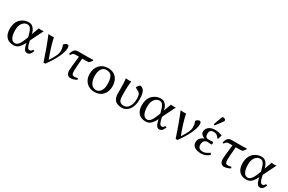

<svg xmlns="http://www.w3.org/2000/svg" viewBox="131 -1894 4671 3118"><g transform="rotate(30 2466.0 -335.0)"><path d="M413.1 -190.9 426.8 -132.8Q447.3 -50.8 482.9 -50.8Q502 -50.8 512.7 -58.3Q523.4 -65.9 536.1 -87.9L563 -79.1Q546.4 -31.2 525.6 -10.7Q504.9 9.8 472.2 9.8Q417 9.8 393.1 -90.8L383.8 -129.9Q346.2 -55.2 308.6 -22.7Q271 9.8 220.2 9.8Q127 9.8 80.6 -44.9Q34.2 -99.6 34.2 -195.8Q34.2 -248.5 48.3 -291.5Q62.5 -334.5 85.2 -361.3Q107.9 -388.2 137.5 -406.2Q167 -424.3 196 -431.6Q225.1 -439 253.9 -439Q277.8 -439 298.1 -430.9Q318.4 -422.9 331.8 -410.2Q345.2 -397.5 356 -381.8Q366.7 -366.2 372.8 -350.8Q378.9 -335.4 382.8 -322.8Q386.7 -310.1 387.7 -301.8L389.2 -293.9L440.9 -434.1Q448.2 -434.1 464.8 -431.6Q481.4 -429.2 488.8 -429.2Q496.6 -429.2 511.7 -431.6Q526.9 -434.1 533.2 -434.1ZM362.8 -222.2 357.9 -243.2Q338.9 -322.8 314.9 -360.8Q291 -398.9 249 -398.9Q196.3 -398.9 159.2 -350.6Q122.1 -302.2 122.1 -219.2Q122.1 -132.8 147.2 -81.3Q172.4 -29.8 225.1 -29.8Q258.8 -29.8 289.8 -69.1Q320.8 -108.4 347.2 -181.2Z M835.9 -69.8Q894 -160.2 914.1 -207.8Q934.1 -255.4 934.1 -286.1Q934.1 -316.9 930.2 -340.3Q926.3 -363.8 922.9 -372.6Q919.4 -381.3 911.1 -400.9Q918 -415.5 939 -428.7Q960 -441.9 972.7 -441.9Q992.7 -441.9 999.8 -427.2Q1006.8 -412.6 1006.8 -387.2Q1006.8 -326.2 961.2 -224.9Q915.5 -123.5 818.8 9.8H784.7Q704.1 -237.3 622.1 -432.1Q638.2 -429.2 674.8 -429.2Q711.9 -429.2 725.1 -432.1Q757.8 -271.5 835.9 -69.8Z M1296.4 -360.8Q1280.3 -179.7 1280.3 -126Q1280.3 -85 1287.8 -65.9Q1295.4 -46.9 1313.5 -43.9Q1325.2 -42 1338.9 -42Q1363.3 -42 1392.1 -51.8L1404.3 -26.9Q1347.2 9.8 1285.6 9.8Q1250.5 9.8 1229.5 -17.1Q1208.5 -43.9 1208.5 -91.8Q1208.5 -141.1 1235.4 -360.8H1179.2Q1154.8 -360.8 1140.9 -356.4Q1127 -352.1 1118.2 -343.3Q1109.4 -334.5 1095.2 -313L1072.3 -320.8Q1085.9 -375.5 1110.1 -402.3Q1134.3 -429.2 1179.2 -429.2H1379.9Q1418.5 -429.2 1457.5 -432.1L1467.3 -422.9Q1452.6 -394 1417.5 -363.8Q1402.3 -360.8 1370.6 -360.8Z M1524.4 -205.1Q1524.4 -311.5 1583.3 -375.2Q1642.1 -439 1740.2 -439Q1839.8 -439 1894 -378.4Q1948.2 -317.9 1948.2 -213.9Q1948.2 -114.3 1891.1 -52.2Q1834 9.8 1736.3 9.8Q1639.2 9.8 1581.8 -51.3Q1524.4 -112.3 1524.4 -205.1ZM1733.4 -398.9Q1706.1 -398.9 1684.8 -388.7Q1663.6 -378.4 1650.1 -361.8Q1636.7 -345.2 1627.9 -321.8Q1619.1 -298.3 1615.7 -273.9Q1612.3 -249.5 1612.3 -222.2Q1612.3 -196.8 1615.7 -172.4Q1619.1 -147.9 1628.7 -121.3Q1638.2 -94.7 1652.6 -75Q1667 -55.2 1690.9 -42.5Q1714.8 -29.8 1745.1 -29.8Q1794.9 -29.8 1827.6 -76.9Q1860.4 -124 1860.4 -195.8Q1860.4 -245.1 1855.2 -279.3Q1850.1 -313.5 1836.7 -342Q1823.2 -370.6 1797.6 -384.8Q1772 -398.9 1733.4 -398.9Z M2160.2 -251V-189Q2160.2 -157.7 2161.9 -137.2Q2163.6 -116.7 2169.4 -95.2Q2175.3 -73.7 2186 -61.8Q2196.8 -49.8 2215.8 -42Q2234.9 -34.2 2262.2 -34.2Q2304.2 -34.2 2335 -64.9Q2365.7 -95.7 2379.6 -140.6Q2393.6 -185.5 2393.6 -236.8Q2393.6 -263.2 2389.9 -283.4Q2386.2 -303.7 2382.3 -315.2Q2378.4 -326.7 2369.1 -336.9Q2359.9 -347.2 2355.2 -350.3Q2350.6 -353.5 2339.4 -360.4Q2336.4 -361.8 2335.4 -362.8Q2309.6 -377.9 2286.1 -388.7L2285.6 -397Q2293 -413.6 2308.8 -432.9Q2324.7 -452.1 2335.4 -452.1Q2365.2 -452.1 2394 -422.4Q2435.5 -379.4 2435.5 -249Q2435.5 -186 2419.9 -135.5Q2404.3 -85 2378.2 -54Q2352.1 -22.9 2320.1 -6.6Q2288.1 9.8 2253.4 9.8Q2211.9 9.8 2181.4 0.7Q2150.9 -8.3 2131.6 -23.7Q2112.3 -39.1 2100.8 -62.7Q2089.4 -86.4 2085 -112.5Q2080.6 -138.7 2080.6 -172.9V-234.9Q2080.6 -379.9 2070.3 -436L2072.3 -439Q2136.2 -429.2 2161.1 -439Q2170.4 -439 2170.4 -429.2Q2160.2 -349.1 2160.2 -251Z M2891.1 -190.9 2904.8 -132.8Q2925.3 -50.8 2960.9 -50.8Q2980 -50.8 2990.7 -58.3Q3001.5 -65.9 3014.2 -87.9L3041 -79.1Q3024.4 -31.2 3003.7 -10.7Q2982.9 9.8 2950.2 9.8Q2895 9.8 2871.1 -90.8L2861.8 -129.9Q2824.2 -55.2 2786.6 -22.7Q2749 9.8 2698.2 9.8Q2605 9.8 2558.6 -44.9Q2512.2 -99.6 2512.2 -195.8Q2512.2 -248.5 2526.4 -291.5Q2540.5 -334.5 2563.2 -361.3Q2585.9 -388.2 2615.5 -406.2Q2645 -424.3 2674.1 -431.6Q2703.1 -439 2731.9 -439Q2755.9 -439 2776.1 -430.9Q2796.4 -422.9 2809.8 -410.2Q2823.2 -397.5 2834 -381.8Q2844.7 -366.2 2850.8 -350.8Q2856.9 -335.4 2860.8 -322.8Q2864.7 -310.1 2865.7 -301.8L2867.2 -293.9L2918.9 -434.1Q2926.3 -434.1 2942.9 -431.6Q2959.5 -429.2 2966.8 -429.2Q2974.6 -429.2 2989.7 -431.6Q3004.9 -434.1 3011.2 -434.1ZM2840.8 -222.2 2835.9 -243.2Q2816.9 -322.8 2793 -360.8Q2769 -398.9 2727.1 -398.9Q2674.3 -398.9 2637.2 -350.6Q2600.1 -302.2 2600.1 -219.2Q2600.1 -132.8 2625.2 -81.3Q2650.4 -29.8 2703.1 -29.8Q2736.8 -29.8 2767.8 -69.1Q2798.8 -108.4 2825.2 -181.2Z M3314 -69.8Q3372.1 -160.2 3392.1 -207.8Q3412.1 -255.4 3412.1 -286.1Q3412.1 -316.9 3408.2 -340.3Q3404.3 -363.8 3400.9 -372.6Q3397.5 -381.3 3389.2 -400.9Q3396 -415.5 3417 -428.7Q3438 -441.9 3450.7 -441.9Q3470.7 -441.9 3477.8 -427.2Q3484.9 -412.6 3484.9 -387.2Q3484.9 -326.2 3439.2 -224.9Q3393.6 -123.5 3296.9 9.8H3262.7Q3182.1 -237.3 3100.1 -432.1Q3116.2 -429.2 3152.8 -429.2Q3189.9 -429.2 3203.1 -432.1Q3235.8 -271.5 3314 -69.8Z M3763.7 -680.2Q3779.3 -680.2 3792.5 -669.9Q3805.7 -659.7 3805.7 -645Q3805.7 -634.8 3799.3 -627L3707.5 -504.9Q3701.7 -497.1 3695.3 -497.1Q3689.5 -497.1 3685.5 -500.7Q3681.6 -504.4 3681.6 -509.8Q3681.6 -514.2 3683.6 -520L3735.4 -663.1Q3741.2 -680.2 3763.7 -680.2ZM3743.7 -398.9Q3666.5 -398.9 3666.5 -324.2Q3666.5 -276.9 3684.6 -262Q3702.6 -247.1 3740.2 -247.1L3769.5 -249.5Q3798.8 -252 3801.3 -252Q3810.1 -252 3814.5 -247.8Q3818.8 -243.7 3819.6 -239.5Q3820.3 -235.4 3820.3 -227.1Q3820.3 -219.2 3819.3 -214.6Q3818.4 -210 3813.7 -205.6Q3809.1 -201.2 3800.3 -201.2Q3796.4 -201.2 3770 -204.1Q3743.7 -207 3739.3 -207Q3698.2 -207 3676.8 -180.7Q3655.3 -154.3 3655.3 -110.8Q3655.3 -29.8 3747.6 -29.8Q3769.5 -29.8 3793 -38.3Q3816.4 -46.9 3830.6 -55.7Q3844.7 -64.5 3870.6 -82L3886.2 -49.8Q3858.4 -23.9 3819.3 -7.1Q3780.3 9.8 3736.3 9.8Q3696.8 9.8 3666.3 2.4Q3635.7 -4.9 3617.4 -16.6Q3599.1 -28.3 3587.4 -44.2Q3575.7 -60.1 3571.5 -75.4Q3567.4 -90.8 3567.4 -107.9Q3567.4 -120.1 3570.3 -133.1Q3573.2 -146 3582 -165Q3590.8 -184.1 3612.3 -201.4Q3633.8 -218.8 3665.5 -229Q3626 -244.6 3606.2 -265.6Q3586.4 -286.6 3586.4 -321.8Q3586.4 -338.4 3594.7 -357.2Q3603 -376 3620.4 -395Q3637.7 -414.1 3670.2 -426.5Q3702.6 -439 3744.6 -439Q3781.7 -439 3818.8 -431.2Q3856 -423.3 3879.4 -411.1L3881.3 -408.2L3858.4 -335.9L3845.2 -335Q3808.1 -398.9 3743.7 -398.9Z M4175.3 -360.8Q4159.2 -179.7 4159.2 -126Q4159.2 -85 4166.7 -65.9Q4174.3 -46.9 4192.4 -43.9Q4204.1 -42 4217.8 -42Q4242.2 -42 4271 -51.8L4283.2 -26.9Q4226.1 9.8 4164.6 9.8Q4129.4 9.8 4108.4 -17.1Q4087.4 -43.9 4087.4 -91.8Q4087.4 -141.1 4114.3 -360.8H4058.1Q4033.7 -360.8 4019.8 -356.4Q4005.9 -352.1 3997.1 -343.3Q3988.3 -334.5 3974.1 -313L3951.2 -320.8Q3964.8 -375.5 3989 -402.3Q4013.2 -429.2 4058.1 -429.2H4258.8Q4297.4 -429.2 4336.4 -432.1L4346.2 -422.9Q4331.5 -394 4296.4 -363.8Q4281.2 -360.8 4249.5 -360.8Z M4778.3 -190.9 4792 -132.8Q4812.5 -50.8 4848.1 -50.8Q4867.2 -50.8 4877.9 -58.3Q4888.7 -65.9 4901.4 -87.9L4928.2 -79.1Q4911.6 -31.2 4890.9 -10.7Q4870.1 9.8 4837.4 9.8Q4782.2 9.8 4758.3 -90.8L4749 -129.9Q4711.4 -55.2 4673.8 -22.7Q4636.2 9.8 4585.4 9.8Q4492.2 9.8 4445.8 -44.9Q4399.4 -99.6 4399.4 -195.8Q4399.4 -248.5 4413.6 -291.5Q4427.7 -334.5 4450.4 -361.3Q4473.1 -388.2 4502.7 -406.2Q4532.2 -424.3 4561.3 -431.6Q4590.3 -439 4619.1 -439Q4643.1 -439 4663.3 -430.9Q4683.6 -422.9 4697 -410.2Q4710.4 -397.5 4721.2 -381.8Q4731.9 -366.2 4738 -350.8Q4744.1 -335.4 4748 -322.8Q4752 -310.1 4752.9 -301.8L4754.4 -293.9L4806.2 -434.1Q4813.5 -434.1 4830.1 -431.6Q4846.7 -429.2 4854 -429.2Q4861.8 -429.2 4877 -431.6Q4892.1 -434.1 4898.4 -434.1ZM4728 -222.2 4723.1 -243.2Q4704.1 -322.8 4680.2 -360.8Q4656.2 -398.9 4614.3 -398.9Q4561.5 -398.9 4524.4 -350.6Q4487.3 -302.2 4487.3 -219.2Q4487.3 -132.8 4512.5 -81.3Q4537.6 -29.8 4590.3 -29.8Q4624 -29.8 4655 -69.1Q4686 -108.4 4712.4 -181.2Z"/></g></svg>

Font: Linux Biolinum G
Style: Regular
Weight: 400
Designer: Philipp H. Poll
Foundry: Philipp H. Poll
Version: Version 1.1.0 ; ttfautohint (v1.6)